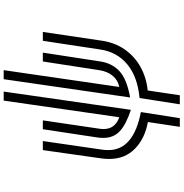

<svg xmlns="http://www.w3.org/2000/svg" viewBox="3 -823 994 1040"><g transform="rotate(-90 500.0 -303.0)"><path d="M640 -780 549 -154Q585 -161 609 -189Q633 -217 640 -263L687 -568H735L687 -256Q677 -192 634 -152.5Q591 -113 492 -95L591 -780ZM524 -780 425 -91Q346 -117 309.5 -151Q273 -185 273 -240Q273 -247 273.5 -254.5Q274 -262 275 -270L320 -568H368L323 -263Q322 -257 321.5 -251Q321 -245 321 -240Q321 -205 339 -184Q357 -163 385 -154L475 -780ZM489 -44Q605 -55 672 -111Q739 -167 752 -258L799 -568H847L800 -251Q790 -179 752.5 -125Q715 -71 657.5 -39Q600 -7 530 0L504 174H455ZM359 1Q270 -15 214.5 -69Q159 -123 159 -209Q159 -229 162 -251L207 -568H256L209 -244Q208 -236 207.5 -228.5Q207 -221 207 -213Q207 -144 259.5 -100Q312 -56 413 -37L380 174H333Z"/></g></svg>

Font: Train One
Style: Regular
Weight: 400
Designer: Fontworks Inc.
Foundry: Fontworks Inc.
Version: Version 1.100